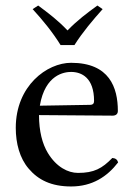

<svg xmlns="http://www.w3.org/2000/svg" viewBox="-20 -664 487 694"><path d="M386 -93C349 -55 320 -39 262 -39C226 -39 184 -60 153 -111C133 -144 121 -190 121 -248L387 -246C399 -246 406 -252 406 -263C406 -347 376 -437 237 -437C150 -437 37 -354 37 -202C37 -146 51 -92 84 -54C118 -14 165 10 237 10C313 10 367 -25 407 -77C404 -87 398 -92 386 -93ZM124 -282C143 -395 213 -404 237 -404C275 -404 320 -383 320 -299C320 -290 316 -285 305 -285ZM199 -501H249C278 -547 316 -592 351 -631L332 -644C295 -617 261 -592 224 -554C190 -590 157 -615 118 -644L98 -631C133 -593 170 -548 199 -501Z"/></svg>

Font: Libertinus Serif
Style: Regular
Weight: 400
Designer: Philipp H. Poll, Khaled Hosny
Foundry: Caleb Maclennan
Version: Version 7.050;RELEASE